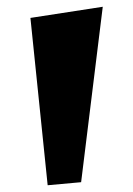

<svg xmlns="http://www.w3.org/2000/svg" viewBox="-20 -533 394 568"><path d="M121 15 70 -480 284 -513 220 6Z"/></svg>

Font: Joti One
Style: Regular
Weight: 400
Designer: Eduardo Rodriguez Tunni
Foundry: Eduardo Rodriguez Tunni
Version: Version 1.002; ttfautohint (v1.8.4.7-5d5b);gftools[0.9.24]